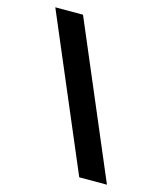

<svg xmlns="http://www.w3.org/2000/svg" viewBox="-120 -818 840 994"><g transform="rotate(15 300.0 -321.0)"><path d="M548 88H399.5L52 -730H200.5Z"/></g></svg>

Font: Google Sans Code
Style: Regular
Weight: 400
Monospace: yes
Designer: Google Sans Code Authors
Foundry: Google LLC
Version: Version 6.000